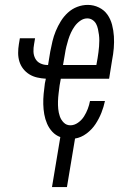

<svg xmlns="http://www.w3.org/2000/svg" viewBox="-20 -558 540 783"><path d="M192 205 226 1Q207 -6 193.5 -20.5Q180 -35 172 -53.5Q164 -72 160.5 -92Q157 -112 156.5 -133Q156 -154 158 -175Q160 -196 163 -218L167 -237Q149 -238 131.5 -242Q114 -246 99.5 -255Q85 -264 74.5 -277.5Q64 -291 59 -307.5Q54 -324 54 -342Q54 -360 57 -378L61 -402H123L119 -378Q116 -363 116.5 -347.5Q117 -332 124 -319Q131 -306 144.5 -299.5Q158 -293 173 -293H176L185 -348Q189 -369 194 -390Q199 -411 207.5 -431.5Q216 -452 228 -471.5Q240 -491 257 -506.5Q274 -522 295 -530Q316 -538 338 -538Q362 -538 383.5 -527.5Q405 -517 418 -498.5Q431 -480 437 -457Q443 -434 444.5 -410Q446 -386 444 -361.5Q442 -337 437 -312L425 -237H228L223 -209Q221 -193 219 -177Q217 -161 216.5 -145Q216 -129 217.5 -113.5Q219 -98 224 -83.5Q229 -69 240 -58Q251 -47 267 -47Q283 -47 298 -57.5Q313 -68 322.5 -83Q332 -98 338 -114Q344 -130 347 -146H408Q403 -122 393.5 -98Q384 -74 369.5 -52Q355 -30 333 -13.5Q311 3 286 7Q286 7 286 7Q286 7 286 7L253 205ZM373 -293 378 -321Q380 -333 381.5 -345Q383 -357 384 -369Q385 -381 385 -393Q385 -405 383.5 -416.5Q382 -428 379.5 -439.5Q377 -451 372 -460.5Q367 -470 357.5 -476.5Q348 -483 336 -483Q321 -483 307.5 -473.5Q294 -464 285 -451.5Q276 -439 269.5 -425Q263 -411 258.5 -396.5Q254 -382 250.5 -367.5Q247 -353 245 -339L237 -293Z"/></svg>

Font: Iosevka Curly Light Oblique
Style: Regular
Weight: 300
Italic angle: -9°
Monospace: yes
Designer: Belleve Invis
Foundry: Belleve Invis
Version: Version 11.1.0; ttfautohint (v1.8.3)